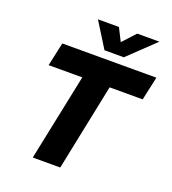

<svg xmlns="http://www.w3.org/2000/svg" viewBox="-165 -1071 1073 1195"><g transform="rotate(20 371.5 -473.5)"><path d="M743 -730 709 -574H490L372 0H190L309 -574H86L120 -730ZM277 -947H416L459 -862L537 -947H684L509 -780H381Z"/></g></svg>

Font: Nacelle Heavy
Style: Italic
Weight: 800
Italic angle: -12°
Designer: Sora Sagano
Foundry: Sora Sagano
Version: Version 1.000;FEAKit 1.0